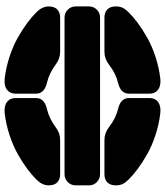

<svg xmlns="http://www.w3.org/2000/svg" viewBox="42 -788 751 876"><g transform="rotate(-90 418.0 -350.5)"><path d="M338.9 -705.1Q371.6 -708.5 389.9 -694.8Q408.2 -681.2 408.2 -655.8V-562Q408.2 -523.9 357.9 -512.2Q315.9 -502.4 275.9 -473.1Q248.5 -452.1 216.8 -452.1H61Q36.6 -452.1 23.2 -465.6Q9.8 -479 9.8 -503.9Q9.8 -533.7 36.1 -560.1Q56.6 -581.1 85.2 -602.3Q113.8 -623.5 152.1 -645.3Q190.4 -667 239.5 -683.1Q288.6 -699.2 338.9 -705.1ZM497.1 -705.1Q547.4 -699.2 596.4 -683.1Q645.5 -667 683.8 -645.3Q722.2 -623.5 750.7 -602.3Q779.3 -581.1 799.8 -560.1Q826.2 -533.7 826.2 -503.9Q826.2 -479 812.7 -465.6Q799.3 -452.1 774.9 -452.1H619.1Q587.4 -452.1 560.1 -473.1Q520 -502.4 478 -512.2Q428.2 -523.9 428.2 -562V-655.8Q428.2 -681.2 446.3 -694.8Q464.4 -708.5 497.1 -705.1ZM61 -432.1H774.9Q796.4 -432.1 811.3 -417.2Q826.2 -402.3 826.2 -380.9V-320.8Q826.2 -299.3 811.3 -284.7Q796.4 -270 774.9 -270H61Q39.6 -270 24.7 -284.7Q9.8 -299.3 9.8 -320.8V-380.9Q9.8 -402.3 24.7 -417.2Q39.6 -432.1 61 -432.1ZM338.9 4.9Q288.6 -1 239.5 -17.1Q190.4 -33.2 152.1 -54.9Q113.8 -76.7 85.2 -97.9Q56.6 -119.1 36.1 -140.1Q21.5 -154.8 15.6 -167.7Q9.8 -180.7 9.8 -198.2Q9.8 -223.1 23.2 -236.6Q36.6 -250 61 -250H216.8Q248.5 -250 275.9 -229Q315.4 -198.2 357.9 -188Q408.2 -176.3 408.2 -138.2V-43.9Q408.2 -18.6 390.1 -5.1Q372.1 8.3 338.9 4.9ZM497.1 4.9Q464.4 8.3 446.3 -5.1Q428.2 -18.6 428.2 -43.9V-138.2Q428.2 -176.3 478 -188Q520.5 -198.2 560.1 -229Q587.4 -250 619.1 -250H774.9Q799.3 -250 812.7 -236.6Q826.2 -223.1 826.2 -198.2Q826.2 -180.7 820.3 -167.7Q814.5 -154.8 799.8 -140.1Q779.3 -119.1 750.7 -97.9Q722.2 -76.7 683.8 -54.9Q645.5 -33.2 596.4 -17.1Q547.4 -1 497.1 4.9Z"/></g></svg>

Font: Nastup Soft
Style: Regular
Weight: 400
Designer: Maksym Kobuzan
Foundry: Zakznak
Version: Version 1.020;hotconv 1.0.109;makeotfexe 2.5.65596